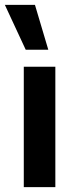

<svg xmlns="http://www.w3.org/2000/svg" viewBox="-58 -771 288 791"><path d="M40 0V-496H170V0ZM48 -566 -38 -751H86L141 -566Z"/></svg>

Font: HostGroteskBold
Style: Bold
Weight: 700
Designer: Doukan Karapınar based on Poppins by Indian Type Foundry, Jonny Pinhorn
Foundry: Element Type
Version: Version 1.001; ttfautohint (v1.8.4.7-5d5b)